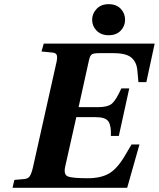

<svg xmlns="http://www.w3.org/2000/svg" viewBox="-20 -901 762 921"><path d="M501 -881Q538 -881 559 -859Q580 -837 580 -806Q580 -776 559 -754Q538 -732 501 -732Q465 -732 443.5 -754Q422 -776 422 -806Q422 -836 443.5 -858.5Q465 -881 501 -881ZM40 0 49 -38 94 -42Q114 -43 122.5 -55.5Q131 -68 138 -98L249 -594Q256 -621 253 -634.5Q250 -648 230 -649L179 -654L190 -692H722L682 -507H644L639 -562Q636 -602 611 -624Q586 -646 525 -646H456Q430 -646 421 -640.5Q412 -635 407 -613L357 -387H451Q497 -387 517 -404Q537 -421 562 -477H600L550 -249H512Q514 -298 500 -318.5Q486 -339 440 -339H346L293 -103Q284 -64 305 -55Q326 -46 401 -46Q463 -46 502.5 -68.5Q542 -91 579 -154L611 -208H649L590 0Z"/></svg>

Font: Lingua Franca
Style: Bold Italic
Weight: 700
Italic angle: -13°
Version: Version 1.19